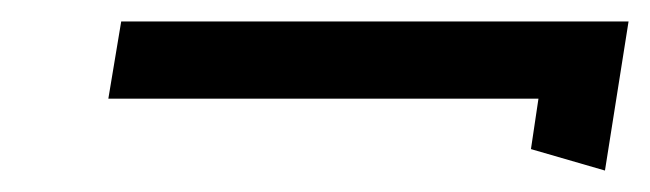

<svg xmlns="http://www.w3.org/2000/svg" viewBox="-20 -346 606 179"><path d="M81 -254H482L475 -207L544 -187L566 -326H93Z"/></svg>

Font: Charger Sport
Style: ExtObl
Weight: 400
Designer: Jasper
Foundry: Cannot Into Space Fonts
Version: Version 1.1